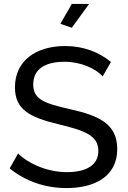

<svg xmlns="http://www.w3.org/2000/svg" viewBox="-20 -949 649 976"><path d="M345 -808 433 -929H345L287 -828ZM502 -561 544 -634C484 -683 406 -715 311 -715C164 -715 56 -641 56 -505C56 -392 131 -353 275 -318C407 -286 480 -262 480 -182C480 -111 421 -74 320 -74C212 -74 115 -124 72 -169L29 -93C109 -28 209 7 318 7C464 7 576 -54 576 -191C576 -319 484 -361 336 -394C208 -423 149 -443 149 -519C149 -591 199 -635 309 -635C394 -635 469 -598 502 -561Z"/></svg>

Font: FIGSv2-sans-serif Medium
Style: Regular
Weight: 500
Designer: Matt McInerney, Pablo Impallari, Rodrigo Fuenzalida,Mirko Velimirovic
Foundry: Matt McInerney, Pablo Impallari, Rodrigo Fuenzalida
Version: Version 4.021;hotconv 1.0.109;makeotfexe 2.5.65596